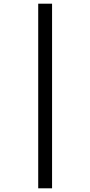

<svg xmlns="http://www.w3.org/2000/svg" viewBox="-20 -782 489 1040"><path d="M187 -762V238H262V-762Z"/></svg>

Font: Noto Sans Gujarati Condensed
Style: Regular
Weight: 400
Width: 3
Designer: Jelle Bosma - Monotype Design Team, Universal Thirst
Foundry: Monotype Imaging Inc.
Version: Version 2.106